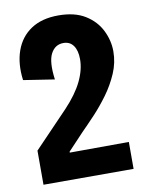

<svg xmlns="http://www.w3.org/2000/svg" viewBox="-78 -730 607 787"><g transform="rotate(-10 225.5 -336.5)"><path d="M39 0V-142L181 -290Q230 -342 253 -389.5Q276 -437 276 -481Q276 -517 261.5 -537.5Q247 -558 220 -558Q185 -558 167.5 -524.5Q150 -491 160 -417L31 -437Q22 -506 41 -559.5Q60 -613 105 -643Q150 -673 219 -673Q287 -673 330.5 -646Q374 -619 395 -576.5Q416 -534 416 -489Q416 -442 397 -398Q378 -354 349.5 -315Q321 -276 290 -243Q259 -210 234 -185L168 -115V-111L414 -112V0Z"/></g></svg>

Font: Bricolage Grotesque 10pt Condensed Bricolage Grotesque 10pt Condensed Regular
Style: Bold
Weight: 700
Width: 3
Designer: Mathieu Triay
Foundry: Atelier Triay
Version: Version 1.000; ttfautohint (v1.8.4.7-5d5b);gftools[0.9.32]